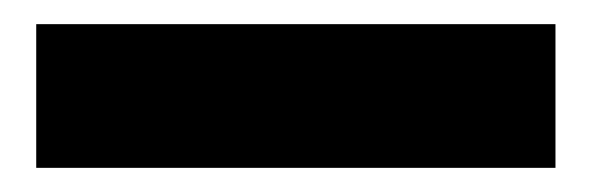

<svg xmlns="http://www.w3.org/2000/svg" viewBox="-20 11 490 159"><path d="M440 31V150H10V31Z"/></svg>

Font: Protest Strike
Style: Regular
Weight: 400
Designer: Octavio Pardo
Foundry: Ashler Design
Version: Version 2.005; ttfautohint (v1.8.4.7-5d5b)